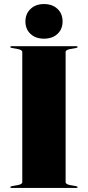

<svg xmlns="http://www.w3.org/2000/svg" viewBox="-20 -928 434 948"><path d="M304 -29Q304 -18 327 -14L355 -9Q363 -7.5 363 -4Q363 0 357 0H37Q31 0 31 -4Q31 -7.5 39 -9L67 -14Q90 -18 90 -29V-671Q90 -682 67 -686L39 -691Q31 -692.5 31 -696Q31 -700 37 -700H357Q363 -700 363 -696Q363 -692.5 355 -691L327 -686Q304 -682 304 -671ZM197 -737Q156 -737 130.8 -760.5Q105.5 -784 105.5 -822Q105.5 -860 131 -884Q156.5 -908 197 -908Q238.5 -908 263.8 -884.2Q289 -860.5 289 -822Q289 -784 263.8 -760.5Q238.5 -737 197 -737Z"/></svg>

Font: Fraunces 144pt S000 Black
Style: Regular
Weight: 900
Version: Version 1.000; ttfautohint (v1.8.3)